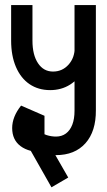

<svg xmlns="http://www.w3.org/2000/svg" viewBox="-20 -658 432 776"><path d="M25 -492.8V-637.5H111.2V-492.8ZM281.2 -209.5V-637.5H367.5V-212ZM206 -31V-106Q229.5 -106 246.4 -118.4Q263.2 -130.8 272.2 -154.1Q281.2 -177.5 281.2 -210.5L367.5 -213Q368.2 -127.2 325.4 -79.1Q282.5 -31 206 -31ZM111.2 -493.8Q111.2 -435.8 133.8 -402.2Q156.2 -368.8 194.2 -368.8L182.8 -293.8Q134.8 -293.8 99.2 -318Q63.8 -342.2 44.4 -387.5Q25 -432.8 25 -493.8ZM340 -466.2Q340 -417.2 319.4 -378Q298.8 -338.8 263.5 -316.2Q228.2 -293.8 182.8 -293.8L194.2 -368.8Q231.8 -368.8 256.9 -396.6Q282 -424.5 282 -466.2ZM29.2 -140.5H105.8Q105.8 -119.8 119.6 -107.6Q133.5 -95.5 159.8 -95.5V-42Q97 -42 63.1 -67.4Q29.2 -92.8 29.2 -140.5ZM65.2 -231.2 135 -197.5Q105.8 -162 105.8 -140.5H29.2Q29.2 -186 65.2 -231.2ZM65.2 -231.2 159.8 -190V-82H87.8ZM207 -31Q183.2 -31 163 -36.6Q142.8 -42.2 118.2 -55L125.8 -131Q150.2 -117.8 168.8 -111.9Q187.2 -106 207 -106ZM188 99 59.2 -128.2 126.2 -166.2 255.8 59.5Z"/></svg>

Font: Akshar Light
Style: Regular
Weight: 300
Designer: Tall Chai
Foundry: Tall Chai
Version: Version 1.100